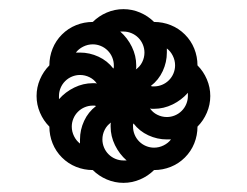

<svg xmlns="http://www.w3.org/2000/svg" viewBox="-20 -550 540 420"><path d="M250 -199H257Q241 -213 231.5 -232.5Q222 -252 222 -273Q222 -275 222 -277.5Q222 -280 223 -282Q214 -276 209 -266Q204 -256 204 -245Q204 -236 207.5 -227.5Q211 -219 217.5 -212.5Q224 -206 232.5 -202.5Q241 -199 250 -199ZM228 -400Q229 -402 229 -403.5Q229 -405 229 -407Q229 -416 225.5 -424.5Q222 -433 215.5 -439.5Q209 -446 200.5 -449.5Q192 -453 183 -453Q172 -453 162 -448Q152 -443 146 -435H155Q176 -435 195.5 -426Q215 -417 228 -400ZM277 -398Q286 -404 291 -414Q296 -424 296 -435Q296 -444 292.5 -452.5Q289 -461 282.5 -467.5Q276 -474 267.5 -477.5Q259 -481 250 -481H243Q259 -467 268.5 -447.5Q278 -428 278 -407Q278 -405 278 -402.5Q278 -400 277 -398ZM345 -294Q354 -294 362.5 -297.5Q371 -301 377.5 -307.5Q384 -314 387.5 -322.5Q391 -331 391 -340V-347Q377 -331 357.5 -321.5Q338 -312 317 -312Q315 -312 312.5 -312Q310 -312 308 -313Q314 -304 324 -299Q334 -294 345 -294ZM155 -236V-245Q155 -266 164 -285.5Q173 -305 190 -318Q188 -319 186.5 -319Q185 -319 183 -319Q174 -319 165.5 -315.5Q157 -312 150.5 -305.5Q144 -299 140.5 -290.5Q137 -282 137 -273Q137 -262 142 -252Q147 -242 155 -236ZM317 -227Q328 -227 338 -232Q348 -237 354 -245H345Q324 -245 304.5 -254Q285 -263 272 -280Q271 -278 271 -276.5Q271 -275 271 -273Q271 -264 274.5 -255.5Q278 -247 284.5 -240.5Q291 -234 299.5 -230.5Q308 -227 317 -227ZM317 -361Q326 -361 334.5 -364.5Q343 -368 349.5 -374.5Q356 -381 359.5 -389.5Q363 -398 363 -407Q363 -418 358 -428Q353 -438 345 -444V-435Q345 -414 336 -394.5Q327 -375 310 -362Q312 -361 313.5 -361Q315 -361 317 -361ZM109 -333Q123 -349 142.5 -358.5Q162 -368 183 -368Q185 -368 187.5 -368Q190 -368 192 -367Q186 -376 176 -381Q166 -386 155 -386Q146 -386 137.5 -382.5Q129 -379 122.5 -372.5Q116 -366 112.5 -357.5Q109 -349 109 -340ZM250 -150Q231 -150 213.5 -157.5Q196 -165 183 -178Q164 -178 146.5 -185Q129 -192 115.5 -205.5Q102 -219 95 -236.5Q88 -254 88 -273Q75 -286 67.5 -303.5Q60 -321 60 -340Q60 -359 67.5 -376.5Q75 -394 88 -407Q88 -426 95 -443.5Q102 -461 115.5 -474.5Q129 -488 146.5 -495Q164 -502 183 -502Q196 -515 213.5 -522.5Q231 -530 250 -530Q269 -530 286.5 -522.5Q304 -515 317 -502Q336 -502 353.5 -495Q371 -488 384.5 -474.5Q398 -461 405 -443.5Q412 -426 412 -407Q425 -394 432.5 -376.5Q440 -359 440 -340Q440 -321 432.5 -303.5Q425 -286 412 -273Q412 -254 405 -236.5Q398 -219 384.5 -205.5Q371 -192 353.5 -185Q336 -178 317 -178Q304 -165 286.5 -157.5Q269 -150 250 -150Z"/></svg>

Font: Iosevka Term Curly Semibold
Style: Regular
Weight: 600
Designer: Belleve Invis
Foundry: Belleve Invis
Version: Version 32.3.0